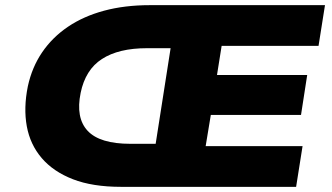

<svg xmlns="http://www.w3.org/2000/svg" viewBox="-20 -725 1287 745"><path d="M450 0Q339 0 263 -29.5Q187 -59 142 -111.5Q97 -164 84 -235Q71 -306 88 -390Q104 -464 143.5 -522Q183 -580 243.5 -621Q304 -662 384 -683.5Q464 -705 561 -705H1241L1216 -547H840L822 -434H1172L1148 -279H798L778 -158H1154L1129 0ZM486 -167H584L642 -538H551Q495 -538 451.5 -527.5Q408 -517 375.5 -496Q343 -475 322.5 -442Q302 -409 293 -365Q273 -268 320 -217.5Q367 -167 486 -167Z"/></svg>

Font: Nunito Sans 7pt SemiExpanded Black
Style: Italic
Weight: 900
Width: 6
Italic angle: -9°
Designer: Vernon Adams
Foundry: Vernon Adams
Version: Version 3.101;gftools[0.9.27]